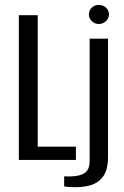

<svg xmlns="http://www.w3.org/2000/svg" viewBox="-20 -653 508 784"><path d="M57 0V-591H134V-54H290V0ZM272 111Q267 111 256 110Q245 109 242 108V67Q247 67 257 67.5Q267 68 274 67Q308 66 327 52.5Q346 39 346 5V-495H421V-13Q421 42 400 69Q379 96 345.5 104.5Q312 113 272 111ZM383 -555Q367 -555 355 -566.5Q343 -578 343 -594Q343 -611 355 -622Q367 -633 383 -633Q400 -633 412.5 -622Q425 -611 425 -594Q425 -578 412.5 -566.5Q400 -555 383 -555Z"/></svg>

Font: Alumni Sans Medium
Style: Regular
Weight: 500
Designer: Robert E. Leuschke
Foundry: Robert E. Leuschke
Version: Version 1.018